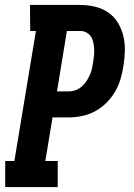

<svg xmlns="http://www.w3.org/2000/svg" viewBox="-20 -755 540 775"><path d="M1 0V-105H38L125 -630H102L101 -735H303Q334 -735 363.5 -728Q393 -721 417 -704.5Q441 -688 456 -663Q471 -638 478 -609Q485 -580 484 -549Q483 -518 478 -487Q474 -461 466 -434.5Q458 -408 443.5 -383.5Q429 -359 408 -338.5Q387 -318 362 -305Q337 -292 310 -286.5Q283 -281 256 -281H192L163 -105H213V0ZM210 -386H257Q270 -386 283.5 -390.5Q297 -395 308.5 -404.5Q320 -414 328 -426Q336 -438 342 -451Q348 -464 351 -477.5Q354 -491 356 -504Q358 -518 359.5 -531.5Q361 -545 360 -558Q359 -571 356.5 -584Q354 -597 347 -607.5Q340 -618 328.5 -624Q317 -630 303 -630H250Z"/></svg>

Font: Iosevka Curly Slab Extrabold
Style: Italic
Weight: 800
Italic angle: -9°
Monospace: yes
Designer: Belleve Invis
Foundry: Belleve Invis
Version: Version 22.1.2; ttfautohint (v1.8.4)